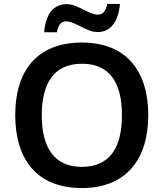

<svg xmlns="http://www.w3.org/2000/svg" viewBox="-20 -940 827 970"><path d="M203 -777H267C276 -818 290 -832 315 -832C361 -832 416 -778 473 -778C536 -778 578 -827 586 -920H522C513 -880 498 -866 474 -866C429 -866 373 -919 318 -919C251 -919 211 -871 203 -777ZM729 -358C729 -580 619 -725 394 -725C164 -725 57 -579 57 -359C57 -137 164 10 393 10C619 10 729 -137 729 -358ZM191 -358C191 -520 253 -618 394 -618C536 -618 596 -520 596 -358C596 -196 536 -97 393 -97C253 -97 191 -196 191 -358Z"/></svg>

Font: Noto Sans Syriac SemiBold
Style: Regular
Weight: 600
Designer: Patrick Giasson and the Monotype Design Team
Foundry: Monotype Imaging Inc.
Version: Version 3.000